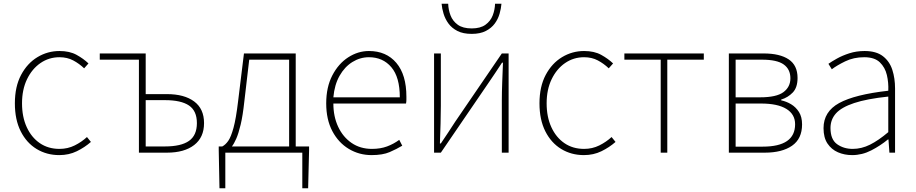

<svg xmlns="http://www.w3.org/2000/svg" viewBox="-20 -811 4865 1020"><path d="M295 13Q228 13 174.5 -19.5Q121 -52 90 -113.5Q59 -175 59 -262Q59 -351 92 -413Q125 -475 179 -507.5Q233 -540 296 -540Q350 -540 387 -519.5Q424 -499 450 -474L427 -448Q401 -473 369 -490Q337 -507 296 -507Q240 -507 195 -476Q150 -445 123.5 -390Q97 -335 97 -262Q97 -190 122 -135.5Q147 -81 191.5 -50.5Q236 -20 296 -20Q340 -20 377 -38.5Q414 -57 442 -83L463 -57Q430 -28 388 -7.5Q346 13 295 13Z M718 0V-494H510V-527H754V-311H867Q959 -311 1011.5 -272Q1064 -233 1064 -157Q1064 -81 1011.5 -40.5Q959 0 867 0ZM754 -33H856Q942 -33 984 -62.5Q1026 -92 1026 -157Q1026 -222 984 -250.5Q942 -279 856 -279H754Z M1177 0V189H1146L1142 -13V-33H1161Q1178 -42 1192.5 -62.5Q1207 -83 1220.5 -132Q1234 -181 1245 -274L1276 -527H1551V-33H1622V-13L1617 189H1586V0ZM1212 -33H1516V-494H1304L1278 -272Q1270 -197 1258.5 -149Q1247 -101 1235 -74Q1223 -47 1212 -33Z M1954 13Q1888 13 1833 -20Q1778 -53 1745.5 -114.5Q1713 -176 1713 -262Q1713 -348 1745.5 -410.5Q1778 -473 1830 -506.5Q1882 -540 1940 -540Q2032 -540 2085.5 -477Q2139 -414 2139 -297Q2139 -289 2139 -280.5Q2139 -272 2137 -261H1751Q1751 -192 1776.5 -137.5Q1802 -83 1848 -51.5Q1894 -20 1956 -20Q2001 -20 2036 -33Q2071 -46 2101 -68L2117 -37Q2087 -19 2050 -3Q2013 13 1954 13ZM1751 -294H2104Q2104 -401 2059 -454Q2014 -507 1940 -507Q1893 -507 1852 -481.5Q1811 -456 1784 -408.5Q1757 -361 1751 -294Z M2286 0V-527H2322V-249Q2322 -206 2320.5 -154Q2319 -102 2317 -49H2322Q2339 -74 2360.5 -106.5Q2382 -139 2398 -164L2646 -527H2682V0H2646V-277Q2646 -321 2648 -373Q2650 -425 2652 -478H2647Q2631 -453 2609 -420.5Q2587 -388 2570 -363L2322 0ZM2486 -631Q2440 -631 2410 -646.5Q2380 -662 2362.5 -686Q2345 -710 2336.5 -738Q2328 -766 2326 -791H2361Q2362 -759 2373.5 -729Q2385 -699 2412 -679.5Q2439 -660 2486 -660Q2532 -660 2559 -679.5Q2586 -699 2597.5 -729Q2609 -759 2610 -791H2644Q2642 -766 2634 -738Q2626 -710 2608.5 -686Q2591 -662 2561 -646.5Q2531 -631 2486 -631Z M3082 13Q3015 13 2961.5 -19.5Q2908 -52 2877 -113.5Q2846 -175 2846 -262Q2846 -351 2879 -413Q2912 -475 2966 -507.5Q3020 -540 3083 -540Q3137 -540 3174 -519.5Q3211 -499 3237 -474L3214 -448Q3188 -473 3156 -490Q3124 -507 3083 -507Q3027 -507 2982 -476Q2937 -445 2910.5 -390Q2884 -335 2884 -262Q2884 -190 2909 -135.5Q2934 -81 2978.5 -50.5Q3023 -20 3083 -20Q3127 -20 3164 -38.5Q3201 -57 3229 -83L3250 -57Q3217 -28 3175 -7.5Q3133 13 3082 13Z M3490 0V-494H3297V-527H3719V-494H3525V0Z M3852 0V-527H4037Q4123 -527 4170 -495.5Q4217 -464 4217 -397Q4217 -346 4191.5 -319.5Q4166 -293 4130 -282V-278Q4158 -272 4183 -257Q4208 -242 4224.5 -216Q4241 -190 4241 -150Q4241 -74 4188 -37Q4135 0 4043 0ZM3888 -294H4018Q4105 -294 4142 -321.5Q4179 -349 4179 -395Q4179 -443 4143.5 -468.5Q4108 -494 4028 -494H3888ZM3888 -32H4032Q4204 -32 4204 -151Q4204 -204 4157.5 -232.5Q4111 -261 4023 -261H3888Z M4507 13Q4466 13 4431.5 -2Q4397 -17 4376 -48.5Q4355 -80 4355 -130Q4355 -218 4438 -263.5Q4521 -309 4699 -329Q4701 -372 4691.5 -412.5Q4682 -453 4654 -480Q4626 -507 4571 -507Q4515 -507 4470 -485Q4425 -463 4399 -443L4381 -472Q4398 -484 4426.5 -500Q4455 -516 4492.5 -528Q4530 -540 4573 -540Q4635 -540 4670.5 -512.5Q4706 -485 4720.5 -440Q4735 -395 4735 -341V0H4705L4700 -70H4697Q4657 -37 4608.5 -12Q4560 13 4507 13ZM4510 -20Q4557 -20 4602 -42.5Q4647 -65 4699 -109V-298Q4585 -286 4517.5 -263.5Q4450 -241 4421 -208.5Q4392 -176 4392 -131Q4392 -70 4427 -45Q4462 -20 4510 -20Z"/></svg>

Font: Source Han Sans SC ExtraLight
Style: Regular
Weight: 250
Designer: Ryoko NISHIZUKA 西塚涼子 (kana, bopomofo & ideographs); Paul D. Hunt (Latin, Greek & Cyrillic); Sandoll Communications 산돌커뮤니
Foundry: Adobe
Version: Version 2.004;hotconv 1.0.118;makeotfexe 2.5.65603